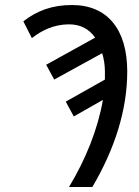

<svg xmlns="http://www.w3.org/2000/svg" viewBox="-20 -745 555 765"><path d="M255 0H348C437 -151 487 -307 487 -460C487 -628 408 -725 267 -725C187 -725 127 -702 73 -660L107 -593C147 -625 197 -648 255 -648C300 -648 335 -630 359 -595L164 -487L196 -428L387 -533C394 -512 398 -484 398 -461C398 -450 398 -440 398 -428L242 -340L274 -281L390 -347C370 -231 322 -111 255 0Z"/></svg>

Font: Noto Sans SemiCondensed
Style: Italic
Weight: 400
Width: 4
Italic angle: -12°
Designer: Monotype Design Team
Foundry: Monotype Imaging Inc.
Version: Version 2.013